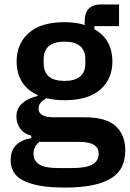

<svg xmlns="http://www.w3.org/2000/svg" viewBox="-20 -634 585 866"><path d="M545 44Q545 85 530.5 116.5Q516 148 483 169Q450 190 398 201Q346 212 271 212Q205 212 159 203.5Q113 195 83.5 179.5Q54 164 41 141Q28 118 28 89Q28 45 52.5 20.5Q77 -4 121 -11V-22Q89 -30 71.5 -53.5Q54 -77 54 -109Q54 -129 62 -144.5Q70 -160 83.5 -171Q97 -182 114 -189.5Q131 -197 150 -201V-205Q102 -227 78.5 -266Q55 -305 55 -357Q55 -437 110 -485.5Q165 -534 271 -534Q295 -534 318.5 -531Q342 -528 362 -521V-538Q362 -614 436 -614H517V-516H406V-502Q447 -479 467 -442Q487 -405 487 -357Q487 -278 432.5 -230Q378 -182 271 -182Q225 -182 191 -191Q176 -184 165 -172.5Q154 -161 154 -144Q154 -105 222 -105H362Q458 -105 501.5 -65.5Q545 -26 545 44ZM425 59Q425 34 405 20Q385 6 336 6H158Q131 26 131 60Q131 90 156 107Q181 124 241 124H305Q368 124 396.5 108Q425 92 425 59ZM271 -269Q365 -269 365 -349V-366Q365 -446 271 -446Q177 -446 177 -366V-349Q177 -269 271 -269Z"/></svg>

Font: IBM Plex Sans Arabic SemiBold
Style: Regular
Weight: 600
Designer: Mike Abbink, Paul van der Laan, Pieter van Rosmalen, Wael Morcos, Khajak Apelian
Foundry: Bold Monday
Version: Version 1.1